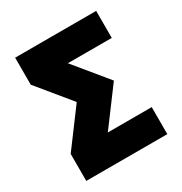

<svg xmlns="http://www.w3.org/2000/svg" viewBox="-170 -857 936 985"><g transform="rotate(-30 298.0 -365.0)"><path d="M438 -375 278 -160H538V0H58V-160L218 -375L58 -570V-730H538V-570H278Z"/></g></svg>

Font: Mplus 1p Black
Style: Regular
Weight: 900
Version: Version 1.061